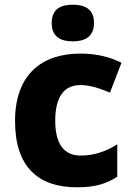

<svg xmlns="http://www.w3.org/2000/svg" viewBox="-20 -787 566 817"><path d="M290 -767C240 -767 200 -750 200 -689C200 -629 240 -611 290 -611C339 -611 380 -629 380 -689C380 -750 339 -767 290 -767ZM308 10C384 10 433 -5 479 -35V-173C432 -143 381 -125 323 -125C256 -125 215 -170 215 -273C215 -375 253 -425 322 -425C363 -425 401 -412 448 -393L497 -520C451 -543 394 -559 322 -559C160 -559 44 -472 44 -272C44 -76 143 10 308 10Z"/></svg>

Font: Noto Sans Arabic UI XBd
Style: Regular
Weight: 800
Designer: Monotype Design Team, Nadine Chahine and Nizar Qandah
Foundry: Monotype Imaging Inc.
Version: Version 2.010